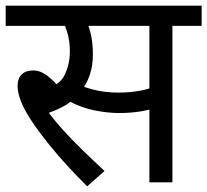

<svg xmlns="http://www.w3.org/2000/svg" viewBox="-20 -642 730 676"><path d="M287 14Q212 -60 154.5 -131Q97 -202 70 -251Q56 -277 49 -299Q42 -321 42 -340Q42 -366 56.5 -380Q71 -394 96 -394Q122 -394 146.5 -375.5Q171 -357 195 -326L148 -331Q193 -345 209.5 -382Q226 -419 226 -460Q226 -495 218.5 -522Q211 -549 202 -564L243 -551H0V-622H417V-551H251L285 -566Q296 -542 301.5 -513.5Q307 -485 307 -450Q307 -410 295.5 -376.5Q284 -343 261 -317L257 -310Q239 -289 213 -273Q187 -257 147 -243L145 -254Q170 -220 201 -185.5Q232 -151 269 -115Q306 -79 348 -40ZM400 -244Q359 -244 312 -253.5Q265 -263 221 -287L248 -347Q289 -330 323.5 -323Q358 -316 399 -316Q440 -316 477.5 -323.5Q515 -331 553 -348V-272Q518 -257 479.5 -250.5Q441 -244 400 -244ZM506 0V-551H396V-622H690V-551H587V0Z"/></svg>

Font: uhindi85
Style: Book
Weight: 400
Designer: Jelle Bosma - Monotype Design Team
Foundry: Monotype Imaging Inc.
Version: Version 2.003